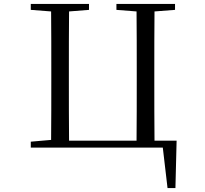

<svg xmlns="http://www.w3.org/2000/svg" viewBox="-20 -748 1040 973"><path d="M136 0H805L829 205H869L875 -35H763C762 -135 762 -236 762 -337V-391C762 -493 762 -591 763 -690L867 -698V-728H570V-698L672 -690C673 -592 673 -491 673 -391V-337C673 -235 673 -135 672 -35H330C329 -135 329 -235 329 -337V-391C329 -492 329 -591 330 -690L431 -698V-728H136V-698L239 -690C240 -592 240 -492 240 -391V-337C240 -237 240 -137 239 -39L136 -30Z"/></svg>

Font: Harano Aji Mincho K1
Style: Regular
Weight: 400
Foundry: Masamichi Hosoda
Version: HaranoAjiMinchoK1-Regular version 20230610;ttx 4.39.4